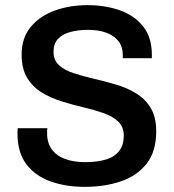

<svg xmlns="http://www.w3.org/2000/svg" viewBox="-20 -716 678 746"><path d="M309 10Q237 10 178 -10.5Q119 -31 83.5 -76.5Q48 -122 48 -197Q48 -202 48 -207.5Q48 -213 49 -218H164Q163 -213 163 -208Q163 -203 163 -198Q163 -161 181 -136Q199 -111 232.5 -98.5Q266 -86 311 -86Q359 -86 392.5 -96.5Q426 -107 443.5 -130Q461 -153 461 -189Q461 -223 439.5 -243.5Q418 -264 382.5 -276.5Q347 -289 304.5 -299Q262 -309 220 -322Q178 -335 142.5 -356.5Q107 -378 85.5 -413.5Q64 -449 64 -504Q64 -569 99.5 -611.5Q135 -654 193 -675Q251 -696 320 -696Q389 -696 445.5 -676Q502 -656 536 -613.5Q570 -571 570 -503V-490H457V-504Q457 -535 440 -556.5Q423 -578 393 -589Q363 -600 322 -600Q283 -600 252.5 -591.5Q222 -583 205 -564.5Q188 -546 188 -515Q188 -482 209.5 -462.5Q231 -443 266.5 -431.5Q302 -420 345 -410Q388 -400 430.5 -387.5Q473 -375 508.5 -353.5Q544 -332 565.5 -296.5Q587 -261 587 -206Q587 -128 550 -80.5Q513 -33 450 -11.5Q387 10 309 10Z"/></svg>

Font: Chivo Medium
Style: Regular
Weight: 500
Designer: Hector Gatti
Foundry: Omnibus-Type
Version: Version 2.002